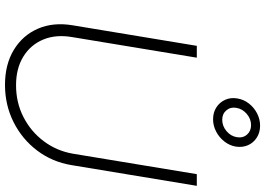

<svg xmlns="http://www.w3.org/2000/svg" viewBox="-161 -850 1020 738"><g transform="rotate(90 349.0 -481.0)"><path d="M306.2 9.8Q227.5 9.8 171.6 -24.2Q115.7 -58.1 90.3 -116.7Q64.9 -175.3 77.1 -249.5L156.2 -727.5H201.7L122.6 -248.5Q111.8 -185.5 132.1 -137Q152.3 -88.4 197.8 -60.5Q243.2 -32.7 307.6 -32.7Q374.5 -32.7 430.2 -61.3Q485.8 -89.8 522.9 -139.4Q560.1 -189 570.8 -251.5L649.4 -727.5H694.3L614.7 -246.1Q602.5 -171.9 558.8 -114Q515.1 -56.2 449.5 -23.2Q383.8 9.8 306.2 9.8ZM438.5 -790Q412.1 -790 392.6 -802.7Q373 -815.4 363.5 -836.7Q354 -857.9 358.4 -883.3Q362.3 -907.7 377.7 -927.5Q393.1 -947.3 415.5 -959Q438 -970.7 462.9 -970.7Q489.3 -970.7 509 -958Q528.8 -945.3 538.1 -924.3Q547.4 -903.3 543.5 -877.4Q539.6 -853.5 523.9 -833.5Q508.3 -813.5 485.8 -801.8Q463.4 -790 438.5 -790ZM440.4 -825.2Q464.4 -825.2 483.9 -841.6Q503.4 -857.9 507.3 -881.3Q511.2 -904.3 497.6 -920.2Q483.9 -936 460.9 -936Q437 -936 417.7 -919.4Q398.4 -902.8 394.5 -879.4Q390.6 -856.9 404.1 -841.1Q417.5 -825.2 440.4 -825.2Z"/></g></svg>

Font: Inter 24pt ExtraLight
Style: Italic
Weight: 250
Italic angle: -9.3988°
Version: Version 4.001;git-66647c0bb